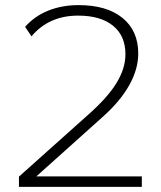

<svg xmlns="http://www.w3.org/2000/svg" viewBox="-20 -730 628 750"><path d="M534 -41V0H54V-40L319 -277Q398 -346 434 -404Q470 -462 470 -518Q470 -590 421.5 -629.5Q373 -669 285 -669Q171 -669 103 -588L78 -625Q115 -667 168.5 -688.5Q222 -710 287 -710Q397 -710 458.5 -660Q520 -610 520 -521Q520 -460 485 -397.5Q450 -335 383 -275L122 -41Z"/></svg>

Font: KoHo Light
Style: Regular
Weight: 300
Version: Version 1.000; ttfautohint (v1.6)